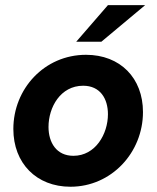

<svg xmlns="http://www.w3.org/2000/svg" viewBox="-20 -717 610 748"><path d="M254.5 10.5C414 10.5 537 -122.5 537 -280.5C537 -413 448.5 -503.5 315 -503.5C153 -503.5 32 -371 32 -214.5C32 -81 122 10.5 254.5 10.5ZM169 -222.5C169 -299 215.5 -383 304 -383C370 -383 400.5 -333 400.5 -272C400.5 -195 352 -110 266 -110C200 -110 169 -161.5 169 -222.5ZM277 -554.5H375L545.5 -697H400.5Z"/></svg>

Font: HK Grotesk ExtraBold
Style: Italic
Weight: 800
Italic angle: -16°
Designer: Alfredo Marco Pradil
Foundry: Hanken Design Co.
Version: Version 3.001;FEAKit 1.0